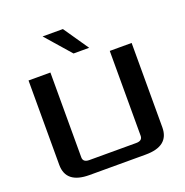

<svg xmlns="http://www.w3.org/2000/svg" viewBox="-152 -1018 1113 1155"><g transform="rotate(-20 405.0 -440.0)"><path d="M75 -120V-660H215V-117Q215 -85 255 -85H555Q595 -85 595 -117V-660H735V-120Q735 0 585 0H225Q75 0 75 -120ZM245 -880H375L485 -720H385Z"/></g></svg>

Font: Xolonium
Style: Regular
Weight: 400
Designer: Severin Meyer
Version: Version 4.2